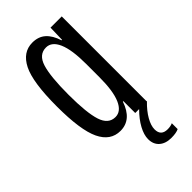

<svg xmlns="http://www.w3.org/2000/svg" viewBox="-228 -590 835 835"><g transform="rotate(-45 190.0 -172.5)"><path d="M37 -261Q37 -410 68 -471.5Q99 -533 158 -533Q195 -533 218.5 -512Q242 -491 255 -450H258L260 -523H329V-3L330 0Q300 29 283.5 58Q267 87 267 110Q267 150 308 150Q326 150 339 144V180Q323 188 293 188Q258 188 237.5 170Q217 152 217 120Q217 94 234 62.5Q251 31 282 0H258V-73H255Q227 10 158 10Q97 10 67 -53Q37 -116 37 -261ZM258 -220V-302Q258 -389 239 -432.5Q220 -476 185 -476Q141 -476 125 -424.5Q109 -373 109 -261Q109 -150 125.5 -99Q142 -48 185 -48Q220 -48 239 -91.5Q258 -135 258 -220Z"/></g></svg>

Font: Mona Sans Condensed
Style: Regular
Weight: 400
Width: 3
Designer: Deni Anggara
Foundry: GitHub
Version: Version 2.000